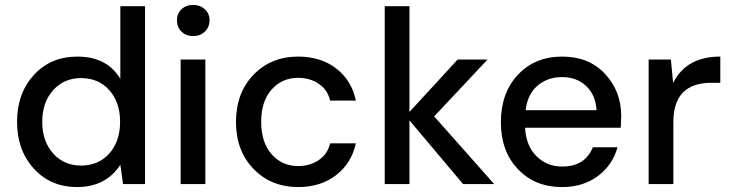

<svg xmlns="http://www.w3.org/2000/svg" viewBox="-20 -745 2959 777"><path d="M292 12Q185 12 117 -62.5Q49 -137 49 -252Q49 -367 117 -441.5Q185 -516 293 -516Q413 -516 467 -426V-720H567V0H478L467 -78Q408 12 292 12ZM308 -75Q379 -75 422.5 -124Q466 -173 466 -252Q466 -331 422.5 -380Q379 -429 308 -429Q239 -429 195 -380Q151 -331 151 -252Q151 -173 195 -124Q239 -75 308 -75Z M711 0V-504H811V0ZM762 -599Q733 -599 714.5 -617Q696 -635 696 -663Q696 -690 714.5 -707.5Q733 -725 762 -725Q790 -725 809 -707.5Q828 -690 828 -663Q828 -635 809 -617Q790 -599 762 -599Z M1187 12Q1077 12 1006 -61.5Q935 -135 935 -251Q935 -369 1006 -442.5Q1077 -516 1187 -516Q1278 -516 1340.5 -468Q1403 -420 1420 -338H1316Q1306 -381 1270.5 -405.5Q1235 -430 1186 -430Q1122 -430 1079.5 -383Q1037 -336 1037 -252Q1037 -168 1079.5 -120.5Q1122 -73 1186 -73Q1235 -73 1270.5 -97.5Q1306 -122 1316 -165H1420Q1403 -85 1340.5 -36.5Q1278 12 1187 12Z M1854 0 1637 -258V0H1537V-720H1637V-292L1832 -504H1953L1737 -274L1980 0Z M2254 12Q2145 12 2076 -60.5Q2007 -133 2007 -250Q2007 -369 2076 -442.5Q2145 -516 2256 -516Q2363 -516 2428.5 -446Q2494 -376 2494 -275L2492 -228H2105Q2109 -154 2151.5 -112.5Q2194 -71 2254 -71Q2348 -71 2379 -149H2479Q2459 -77 2399.5 -32.5Q2340 12 2254 12ZM2107 -299H2394Q2391 -360 2352.5 -396.5Q2314 -433 2255 -433Q2196 -433 2155.5 -398.5Q2115 -364 2107 -299Z M2605 0V-504H2695L2704 -409Q2757 -516 2895 -516V-410H2859Q2705 -410 2705 -251V0Z"/></svg>

Font: AWOL-DM Medium
Style: Regular
Weight: 500
Designer: Colophon Foundry, Jonny Pinhorn, Mikhail Sharanda
Foundry: Colophon Foundry
Version: Version 1.000;Glyphs 3.2.3 (3260)